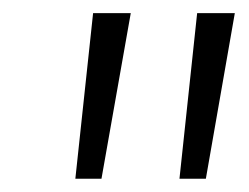

<svg xmlns="http://www.w3.org/2000/svg" viewBox="-20 -705 378 291"><path d="M94.2 -434.1 121.1 -685.1H178.2L133.8 -434.1ZM252 -434.1 278.8 -685.1H335.9L292 -434.1Z"/></svg>

Font: Fira Sans Compressed Light
Style: Italic
Weight: 300
Width: 3
Italic angle: -8°
Designer: Carrois Corporate & Edenspiekermann AG
Foundry: Carrois Corporate GbR & Edenspiekermann AG
Version: Version 4.203;PS 004.203;hotconv 1.0.88;makeotf.lib2.5.64775